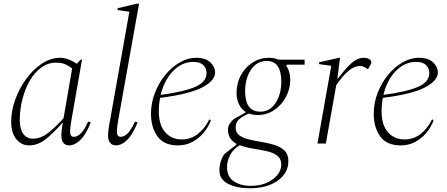

<svg xmlns="http://www.w3.org/2000/svg" viewBox="-20 -770 2400 1030"><path d="M136 10Q96 10 68 -23Q40 -56 40 -118Q40 -175 61.5 -235Q83 -295 120 -346Q157 -397 204.5 -428.5Q252 -460 303 -460Q325 -460 349.5 -450.5Q374 -441 392 -428L413 -450H420L362 -119Q354 -71 357 -53.5Q360 -36 376 -36Q417 -36 453 -118L467 -113Q441 -48 411 -19Q381 10 350 10Q326 10 315 -12Q304 -34 314 -95L317 -111H315Q260 -49 220 -19.5Q180 10 136 10ZM86 -126Q86 -77 105 -51.5Q124 -26 156 -26Q200 -26 241.5 -59.5Q283 -93 321 -136L367 -403Q351 -415 331.5 -424.5Q312 -434 281 -434Q237 -434 201 -407.5Q165 -381 139.5 -336.5Q114 -292 100 -237Q86 -182 86 -126Z M601 10Q577 10 565.5 -12Q554 -34 565 -95L674 -707L611 -716V-726L713 -750H726L613 -119Q605 -71 608 -53.5Q611 -36 627 -36Q668 -36 704 -118L718 -113Q692 -48 662 -19Q632 10 601 10Z M934 10Q860 10 825 -38Q790 -86 790 -160Q790 -218 811 -272Q832 -326 867 -368.5Q902 -411 945 -435.5Q988 -460 1031 -460Q1084 -460 1109 -435Q1134 -410 1134 -382Q1134 -337 1065 -301Q996 -265 839 -245Q832 -210 832 -173Q832 -100 866 -61Q900 -22 955 -22Q1002 -22 1039 -49.5Q1076 -77 1103 -129H1105L1111 -124Q1098 -89 1073 -58.5Q1048 -28 1013 -9Q978 10 934 10ZM1016 -438Q957 -438 909 -389.5Q861 -341 842 -261Q969 -278 1028.5 -304.5Q1088 -331 1088 -378Q1088 -404 1070.5 -421Q1053 -438 1016 -438Z M1363 -153Q1336 -153 1315 -161Q1280 -146 1262 -129.5Q1244 -113 1244 -87Q1244 -58 1264.5 -43.5Q1285 -29 1317 -21.5Q1349 -14 1385.5 -8Q1422 -2 1454 8Q1486 18 1506.5 38Q1527 58 1527 94Q1527 159 1469.5 199.5Q1412 240 1319 240Q1250 240 1203.5 216Q1157 192 1157 145Q1157 96 1183 57L1248 6V1Q1228 -10 1215.5 -28Q1203 -46 1203 -75Q1203 -92 1212.5 -106.5Q1222 -121 1235 -132L1297 -166V-170Q1272 -187 1260.5 -214Q1249 -241 1249 -272Q1249 -324 1272.5 -367Q1296 -410 1335.5 -435Q1375 -460 1423 -460Q1451 -460 1474 -450H1614V-423H1520L1515 -418Q1537 -387 1537 -340Q1537 -294 1514.5 -251Q1492 -208 1452.5 -180.5Q1413 -153 1363 -153ZM1377 -171Q1427 -171 1458 -217Q1489 -263 1489 -333Q1489 -387 1470 -415Q1451 -443 1410 -443Q1374 -443 1348.5 -421Q1323 -399 1309 -362.5Q1295 -326 1295 -281Q1295 -253 1301.5 -228Q1308 -203 1326 -187Q1344 -171 1377 -171ZM1198 127Q1198 178 1234 202.5Q1270 227 1325 227Q1375 227 1411.5 210.5Q1448 194 1468.5 168Q1489 142 1489 114Q1489 81 1466.5 64.5Q1444 48 1409 40.5Q1374 33 1336 27Q1298 21 1266 9Q1231 30 1214.5 61.5Q1198 93 1198 127Z M1683 0 1757 -417 1692 -426V-436L1799 -460H1804L1790 -349H1793Q1829 -396 1853.5 -420Q1878 -444 1896 -452Q1914 -460 1931 -460Q1949 -460 1960.5 -453Q1972 -446 1972 -437Q1972 -430 1968 -423L1955 -400H1952L1937 -409Q1932 -412 1925.5 -414Q1919 -416 1910 -416Q1882 -416 1851.5 -391.5Q1821 -367 1784 -314L1728 0Z M2129 10Q2055 10 2020 -38Q1985 -86 1985 -160Q1985 -218 2006 -272Q2027 -326 2062 -368.5Q2097 -411 2140 -435.5Q2183 -460 2226 -460Q2279 -460 2304 -435Q2329 -410 2329 -382Q2329 -337 2260 -301Q2191 -265 2034 -245Q2027 -210 2027 -173Q2027 -100 2061 -61Q2095 -22 2150 -22Q2197 -22 2234 -49.5Q2271 -77 2298 -129H2300L2306 -124Q2293 -89 2268 -58.5Q2243 -28 2208 -9Q2173 10 2129 10ZM2211 -438Q2152 -438 2104 -389.5Q2056 -341 2037 -261Q2164 -278 2223.5 -304.5Q2283 -331 2283 -378Q2283 -404 2265.5 -421Q2248 -438 2211 -438Z"/></svg>

Font: Spectral ExtraLight
Style: Italic
Weight: 275
Italic angle: -10°
Designer: Jean-Baptiste Levee
Foundry: Production Type
Version: Version 2.001